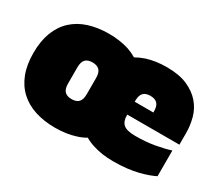

<svg xmlns="http://www.w3.org/2000/svg" viewBox="-110 -795 1168 1034"><g transform="rotate(30 474.0 -278.0)"><path d="M670 -570Q747 -570 798 -547.5Q849 -525 880 -489Q911 -453 923.5 -407Q936 -361 936 -314V-242H612V-236Q612 -200 632.5 -182Q653 -164 707 -164Q773 -164 828 -174Q883 -184 919 -196V-36Q901 -27 877.5 -18.5Q854 -10 824 -2.5Q794 5 756 9.5Q718 14 670 14Q601 14 545 -4Q515 -13 490 -28Q465 -13 435 -4Q379 14 310 14Q241 14 185 -4Q129 -22 89.5 -58.5Q50 -95 29 -149.5Q8 -204 8 -278Q8 -351 29 -406Q50 -461 89.5 -497.5Q129 -534 185 -552Q241 -570 310 -570Q379 -570 435 -552Q464 -542 489 -527Q515 -542 545 -552Q601 -570 670 -570ZM310 -164Q339 -164 353.5 -179Q368 -194 368 -228V-328Q368 -362 353.5 -377Q339 -392 310 -392Q281 -392 266.5 -377Q252 -362 252 -328V-228Q252 -194 266.5 -179Q281 -164 310 -164ZM670 -392Q641 -392 626.5 -377Q612 -362 612 -328V-322H728V-328Q728 -362 713.5 -377Q699 -392 670 -392Z"/></g></svg>

Font: Alfa Slab One
Style: Regular
Weight: 400
Designer: JM Sole
Foundry: JM Sole
Version: Version 1.001